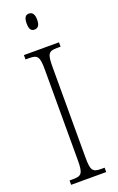

<svg xmlns="http://www.w3.org/2000/svg" viewBox="-173 -950 608 993"><g transform="rotate(-20 131.0 -453.5)"><path d="M131 -819C148 -819 161 -829 161 -863C161 -896 148 -907 131 -907C114 -907 103 -896 103 -863C103 -829 114 -819 131 -819ZM34 0H227V-24H208C161 -24 152 -36 152 -109V-605C152 -679 161 -690 208 -690H227V-714H34V-690H54C100 -690 110 -679 110 -605V-108C110 -35 100 -24 54 -24H34Z"/></g></svg>

Font: Noto Serif Thai ExtraCondensed ExtraLight
Style: Regular
Weight: 200
Width: 2
Designer: Monotype Design Team
Foundry: Monotype Imaging Inc.
Version: Version 2.002